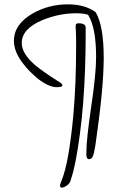

<svg xmlns="http://www.w3.org/2000/svg" viewBox="-20 -611 530 883"><path d="M390 121Q377 121 377 99Q377 61 383 5.5Q389 -50 400 -124Q411 -198 416.5 -254.5Q422 -311 422 -348Q422 -485 385 -543Q364 -550 330 -550Q253 -550 176 -519Q80 -479 80 -413Q80 -365 141 -312Q158 -298 183 -280Q208 -262 243 -240Q267 -227 267 -219Q267 -210 241 -210Q205 -210 154 -249Q134 -266 117 -283Q100 -300 86 -319Q44 -373 44 -423Q44 -500 132 -550Q205 -591 292 -591Q371 -591 420 -555Q457 -493 457 -345Q457 -275 447.5 -175.5Q438 -76 419 55Q418 60 416.5 69Q415 78 412 92Q406 121 390 121ZM265 252Q256 252 256 242Q256 238 261 225Q280 180 293.5 104Q307 28 317 -78Q324 -156 327 -235Q330 -314 330 -393Q330 -413 330 -431Q330 -449 329 -465Q329 -467 329 -471Q329 -475 328 -480V-494Q328 -504 342 -504Q367 -504 373 -491Q374 -488 374 -479Q374 -470 374 -455Q374 -286 362.5 -139Q351 8 327 133Q323 153 317.5 175Q312 197 304 221Q301 232 288 242Q273 252 265 252Z"/></svg>

Font: Ole
Style: Regular
Weight: 400
Designer: Robert E. Leuschke
Foundry: Robert E. Leuschke
Version: Version 1.010; ttfautohint (v1.8.3)